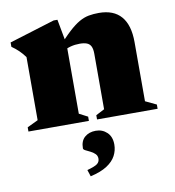

<svg xmlns="http://www.w3.org/2000/svg" viewBox="-81 -548 792 871"><g transform="rotate(-10 314.5 -113.0)"><path d="M263 -361V-40L302.5 -19.5V0H24V-19.5L74 -43.5V-334Q62 -351 47 -365.5Q32 -380 14.5 -392V-412L224 -476.5H241.5ZM340 -19.5 379.5 -40V-296Q379.5 -317.5 373.5 -329.8Q367.5 -342 354.8 -347Q342 -352 322 -352Q300 -352 280.8 -347Q261.5 -342 242.5 -331L228.5 -349.5Q264.5 -391.5 291.5 -416.2Q318.5 -441 340.8 -453.8Q363 -466.5 384.8 -470.5Q406.5 -474.5 431.5 -474.5Q499.5 -474.5 534 -434.5Q568.5 -394.5 568.5 -316V-43.5L619 -19.5V0H340ZM257 218.5Q293.5 208.5 304.5 199.5Q315.5 190.5 315.5 176Q315.5 162.5 306.2 153.5Q297 144.5 284.8 138.8Q272.5 133 263.2 128.2Q254 123.5 254 118Q254 84 274 66.8Q294 49.5 325 49.5Q355.5 49.5 376.5 69.5Q397.5 89.5 397.5 125.5Q397.5 152.5 384.8 176.8Q372 201 343.5 219.5Q315 238 267 249Z"/></g></svg>

Font: Newsreader 36pt ExtraBold
Style: Regular
Weight: 800
Designer: Hugues Gentile
Foundry: Production Type
Version: Version 1.003